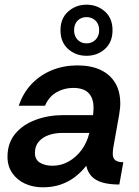

<svg xmlns="http://www.w3.org/2000/svg" viewBox="-20 -787 594 819"><path d="M163 12Q121 12 87 -3.5Q53 -19 32.5 -48.5Q12 -78 12 -118Q12 -177 45 -216.5Q78 -256 132.5 -276Q187 -296 251 -296H377Q378 -306 378.5 -313.5Q379 -321 379 -328Q379 -368 358 -390Q337 -412 292 -412Q253 -412 220.5 -393Q188 -374 172 -336H60Q79 -392 116 -430Q153 -468 202.5 -488Q252 -508 310 -508Q368 -508 408.5 -489Q449 -470 471 -434Q493 -398 493 -345Q493 -333 491.5 -321.5Q490 -310 488 -296L463 -156Q462 -149 461.5 -142Q461 -135 461 -131Q461 -112 472 -103.5Q483 -95 506 -95L489 0Q424 0 390.5 -19.5Q357 -39 348 -80Q327 -53 299.5 -32Q272 -11 238 0.5Q204 12 163 12ZM204 -80Q242 -80 274.5 -99Q307 -118 329.5 -149.5Q352 -181 361 -220H245Q215 -220 188.5 -211Q162 -202 145.5 -183Q129 -164 129 -135Q129 -106 150.5 -93Q172 -80 204 -80ZM349 -549Q303 -549 270.5 -578Q238 -607 238 -658Q238 -709 271 -738Q304 -767 349 -767Q395 -767 427.5 -738Q460 -709 460 -658Q460 -607 427.5 -578Q395 -549 349 -549ZM349 -602Q372 -602 387.5 -617.5Q403 -633 403 -658Q403 -684 387.5 -699Q372 -714 349 -714Q326 -714 311 -699Q296 -684 296 -658Q296 -633 311 -617.5Q326 -602 349 -602Z"/></svg>

Font: Rethink Sans SemiBold
Style: Italic
Weight: 600
Italic angle: -10°
Designer: The Rethink Sans project authors (Hans Thiessen). DM Sans designed by Colophon Foundry.
Foundry: Rethink Communications LLC
Version: Version 1.001